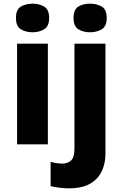

<svg xmlns="http://www.w3.org/2000/svg" viewBox="-20 -787 668 1047"><path d="M241 -549V0H73V-549ZM158 -767Q194 -767 221 -751Q248 -735 248 -689Q248 -644 221 -627.5Q194 -611 158 -611Q120 -611 93.5 -627.5Q67 -644 67 -689Q67 -735 93.5 -751Q120 -767 158 -767ZM356 240Q332 240 303.5 236.5Q275 233 256 228V96Q273 100 288 102.5Q303 105 321 105Q348 105 367 88.5Q386 72 386 22V-549H555V53Q555 103 535.5 145.5Q516 188 472.5 214Q429 240 356 240ZM381 -689Q381 -735 407 -751Q433 -767 471 -767Q508 -767 535 -751Q562 -735 562 -689Q562 -644 535 -627.5Q508 -611 471 -611Q433 -611 407 -627.5Q381 -644 381 -689Z"/></svg>

Font: Noto Sans Hebrew ExtraBold
Style: Regular
Weight: 800
Designer: Monotype Design Team
Foundry: Monotype Imaging Inc.
Version: Version 2.003